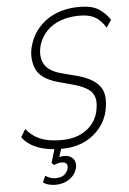

<svg xmlns="http://www.w3.org/2000/svg" viewBox="-60 -757 666 990"><g transform="rotate(-5 273.0 -261.5)"><path d="M233 8Q184 8 144 -1.5Q104 -11 75.5 -29Q47 -47 32 -70L56 -110Q76 -85 103 -68Q130 -51 164 -44Q198 -37 237 -37Q289 -37 327 -52.5Q365 -68 390.5 -95.5Q416 -123 427 -160Q439 -209 431.5 -238Q424 -267 399.5 -283.5Q375 -300 337 -312L246 -337Q152 -363 131 -421.5Q110 -480 130 -542Q142 -582 166.5 -614Q191 -646 224 -668Q257 -690 298.5 -701.5Q340 -713 387 -713Q453 -713 487.5 -691Q522 -669 546 -633L520 -594Q496 -633 466 -650.5Q436 -668 386 -668Q333 -668 290 -653Q247 -638 218 -609Q189 -580 175 -540Q157 -482 177.5 -440.5Q198 -399 265 -381L356 -357Q438 -333 467 -287Q496 -241 473 -153Q462 -117 440.5 -88Q419 -59 387.5 -36.5Q356 -14 317.5 -3Q279 8 233 8ZM188 190Q169 190 151.5 185.5Q134 181 123 172L138 139Q150 147 162 151.5Q174 156 189 156Q217 156 232.5 145.5Q248 135 255 115Q260 98 253.5 88Q247 78 226 78Q218 78 208.5 80.5Q199 83 188 88L176 76L205 -20H241L216 55L200 54Q209 50 221 48Q233 46 244 46Q265 46 279 55Q293 64 298.5 80Q304 96 298 117Q288 150 258 170Q228 190 188 190Z"/></g></svg>

Font: Nunito Sans 7pt Condensed ExtraLight
Style: Italic
Weight: 250
Width: 3
Italic angle: -9°
Designer: Vernon Adams
Foundry: Vernon Adams
Version: Version 3.101;gftools[0.9.27]